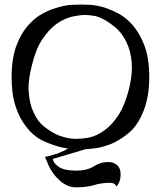

<svg xmlns="http://www.w3.org/2000/svg" viewBox="-20 -635 696 831"><path d="M626 -300.8Q626 -389.6 601.6 -446.3Q578.1 -503.9 542 -539.1Q519.5 -561.5 493.2 -576.2Q467.8 -589.8 443.4 -598.6Q397.5 -614.3 362.3 -614.3Q328.1 -615.2 328.1 -615.2Q328.1 -615.2 293.9 -614.3Q259.8 -613.3 213.9 -597.7Q188.5 -589.8 163.1 -575.2Q136.7 -561.5 114.3 -538.1Q78.1 -503.9 54.7 -446.3Q30.3 -389.6 30.3 -300.8Q30.3 -236.3 43 -189.5Q56.6 -141.6 78.1 -108.4Q118.2 -44.9 174.8 -21.5Q231.4 2.9 274.4 7.8Q266.6 12.7 256.8 17.6Q247.1 21.5 234.4 27.3Q205.1 37.1 189.5 41Q174.8 43.9 174.8 43.9Q174.8 43.9 190.4 81.1Q207 119.1 240.2 147.5Q253.9 160.2 271.5 168Q289.1 175.8 309.6 175.8Q355.5 175.8 387.7 166Q418.9 156.2 456.1 156.2Q471.7 156.2 478.5 164.1Q485.4 171.9 485.4 171.9Q485.4 171.9 493.2 158.2Q502 144.5 502 118.2Q502 92.8 486.3 79.1Q471.7 66.4 448.2 66.4Q414.1 66.4 385.7 85Q356.4 103.5 309.6 103.5Q256.8 103.5 232.4 85.9Q209 68.4 209 52.7Q255.9 39.1 350.6 10.7Q369.1 9.8 398.4 5.9Q426.8 1 460 -11.7Q498 -27.3 536.1 -58.6Q574.2 -89.8 597.7 -146.5Q611.3 -176.8 618.2 -214.8Q626 -252.9 626 -300.8ZM118.2 -352.5Q134.8 -422.9 163.1 -464.8Q191.4 -506.8 222.7 -530.3Q243.2 -544.9 263.7 -553.7Q285.2 -562.5 304.7 -565.4Q328.1 -570.3 346.7 -570.3Q356.4 -570.3 365.2 -569.3Q391.6 -565.4 393.6 -565.4Q395.5 -564.5 403.3 -562.5Q412.1 -559.6 423.8 -553.7Q446.3 -543 476.6 -518.6Q506.8 -495.1 527.3 -452.1Q544.9 -417 549.8 -367.2Q550.8 -355.5 550.8 -342.8Q550.8 -300.8 538.1 -249Q520.5 -180.7 494.1 -138.7Q466.8 -96.7 436.5 -74.2Q399.4 -45.9 363.3 -39.1Q334 -34.2 311.5 -34.2Q305.7 -34.2 299.8 -34.2Q286.1 -35.2 276.4 -37.1Q266.6 -39.1 262.7 -40Q259.8 -41 250 -43.9Q240.2 -45.9 227.5 -51.8Q203.1 -62.5 173.8 -85Q143.6 -107.4 125 -149.4Q108.4 -183.6 104.5 -234.4Q103.5 -243.2 103.5 -252.9Q103.5 -296.9 118.2 -352.5Z"/></svg>

Font: BSRU BANSOMDEJ
Style: Regular
Weight: 400
Designer: Wisit Potiwat
Version: Version 1.000;PS 002.000;hotconv 1.0.70;makeotf.lib2.5.58329